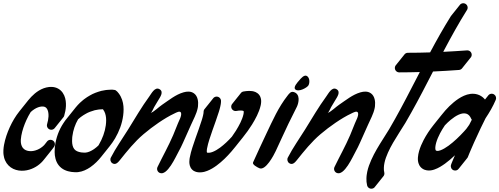

<svg xmlns="http://www.w3.org/2000/svg" viewBox="-63 -1036 3025 1163"><path d="M257 -185C244.7 -192.8 228.5 -189.2 220.6 -177.1C219.4 -175.8 218.3 -174.5 217.3 -173C216.1 -171.7 215 -170.4 214.1 -168.9C212.9 -167.7 211.8 -166.3 210.8 -164.8C209.6 -163.6 208.5 -162.2 207.5 -160.7C206.3 -159.5 205.3 -158.2 204.3 -156.7C204.2 -156.6 204.1 -156.5 204.1 -156.5C204 -156.4 204 -156.4 204 -156.4C189.5 -141.8 171.4 -130.6 151.9 -124.9C138.1 -120.6 123.7 -119.4 110.7 -121.3C97.7 -123.3 86.4 -128.4 78.7 -136.6C74.7 -140.6 71.4 -145.3 69.1 -150.9C67.6 -153.5 67 -156.7 65.9 -159.6C65.3 -162.9 64.2 -165.9 63.9 -169.4L63.3 -174.5L63.1 -179.8C62.8 -183.3 63.1 -187 63.1 -190.7C63.7 -198.3 64.5 -206.1 66.1 -214C71.8 -245.9 83.1 -278.3 97 -308.9C104.7 -325.6 113.3 -341.8 122.9 -357.3C136.8 -370 151.9 -380.2 167.6 -385.9C174.1 -388.4 180.7 -389.7 187.2 -390.6C194 -391 199.7 -391.1 204.3 -389.8C213.5 -387.4 220 -381.6 224.9 -370.6C229.8 -359.9 231.4 -345.3 230.8 -330.4C230 -315.3 226.9 -299.7 222.3 -284.2L222.3 -284.1L222.3 -284.1C218.1 -270 226.2 -255.2 240.3 -251C251.9 -247.6 263.8 -252.5 270.1 -262.1C271.3 -263.4 272.4 -264.7 273.3 -266.2C274.6 -267.5 275.6 -268.8 276.6 -270.3C277.8 -271.6 278.9 -272.9 279.9 -274.4C281.1 -275.6 282.2 -277 283.2 -278.5C284.4 -279.7 285.5 -281.1 286.4 -282.6C287.7 -283.8 288.7 -285.2 289.7 -286.7C290.9 -287.9 292 -289.3 293 -290.8C294.2 -292 295.3 -293.4 296.2 -294.9C297.5 -296.1 298.6 -297.5 299.5 -298.9C300.7 -300.2 301.8 -301.5 302.8 -303C304 -304.3 305.1 -305.6 306.1 -307.1C307.3 -308.4 308.4 -309.7 309.3 -311.2C310.6 -312.5 311.7 -313.8 312.6 -315.3C313.8 -316.5 314.9 -317.9 315.9 -319.4C317.1 -320.6 318.2 -322 319.2 -323.5C322.1 -326.5 324.5 -330.2 325.7 -334.5C331.3 -353.1 335.3 -372.6 336.3 -393.2C337.1 -413.7 335.6 -435.5 326.1 -457.5C321.3 -468.4 314.3 -479.2 304.5 -488.2C294.8 -497.1 282.5 -503.7 269.9 -506.8C263.7 -508.4 257.4 -509.3 251.3 -509.5C245 -510 239.8 -509.2 234 -509C222.9 -507.6 211.9 -505.2 201.8 -501.4C181.4 -493.9 163.7 -482.6 148.2 -469.9C132.8 -457 119.4 -442.8 107.3 -427.8C106.7 -427 106.1 -426.2 105.4 -425.4C105 -424.8 104.5 -424.3 104 -423.7C103.4 -422.9 102.8 -422.1 102.2 -421.3C101.7 -420.7 101.2 -420.2 100.8 -419.6C100.1 -418.8 99.5 -418 98.9 -417.2C98.4 -416.6 97.9 -416.1 97.5 -415.5C96.9 -414.7 96.3 -413.9 95.6 -413.1C95.2 -412.6 94.7 -412 94.2 -411.4C93.6 -410.6 93 -409.8 92.4 -409C91.9 -408.5 91.4 -407.9 90.9 -407.3C90.3 -406.5 89.7 -405.7 89.1 -404.9C88.6 -404.4 88.1 -403.8 87.7 -403.3C87 -402.5 86.4 -401.6 85.8 -400.8C85.4 -400.3 84.9 -399.7 84.4 -399.2C83.8 -398.4 83.2 -397.6 82.6 -396.8C82.1 -396.2 81.6 -395.6 81.1 -395.1C80.5 -394.3 79.9 -393.5 79.3 -392.7C78.8 -392.1 78.3 -391.6 77.9 -391C77.2 -390.2 76.6 -389.4 76 -388.6C75.5 -388 75.1 -387.5 74.6 -386.9C74 -386.1 73.4 -385.3 72.7 -384.5C72.3 -383.9 71.8 -383.4 71.3 -382.8C70.7 -382 70.1 -381.2 69.5 -380.4C69 -379.8 68.5 -379.3 68.1 -378.7C67.4 -377.9 66.8 -377.1 66.2 -376.3C65.7 -375.7 65.2 -375.2 64.8 -374.6C64.1 -373.8 63.6 -373 62.9 -372.2C62.5 -371.7 62 -371.1 61.5 -370.5C60.9 -369.7 60.3 -368.9 59.7 -368.1C59.2 -367.6 58.7 -367 58.2 -366.5C57.6 -365.7 57 -364.8 56.4 -364C55.9 -363.5 55.4 -362.9 55 -362.4C30.9 -332.3 11.9 -299.7 -3.7 -265.7C-19.2 -231.5 -31.7 -196.2 -38.7 -157.9C-40.5 -148.4 -41.6 -138.5 -42.3 -128.3C-42.5 -123.1 -42.8 -118 -42.5 -112.6L-42.1 -104.6L-41.1 -96.4C-40.6 -91 -39 -85.4 -37.8 -80C-35.9 -74.5 -34.5 -69 -31.8 -63.7C-27.1 -52.9 -20.3 -42.6 -11.7 -34C-3.3 -25.3 6.8 -18.1 17.5 -13.1C28.2 -8.1 39.3 -4.9 50.5 -3.2C72.7 0 94.6 -2.3 114.8 -8.4C150.6 -19.1 182.3 -41.3 204.8 -71.1C205.9 -72.5 207.1 -73.8 208.1 -75.2C209.2 -76.6 210.3 -77.9 211.4 -79.3C212.5 -80.7 213.6 -82 214.7 -83.4C215.7 -84.7 216.9 -86.1 217.9 -87.5C219 -88.8 220.1 -90.2 221.2 -91.6C222.3 -92.9 223.4 -94.3 224.5 -95.7C225.6 -97 226.7 -98.4 227.7 -99.7C228.8 -101.1 230 -102.4 231 -103.8C232.1 -105.2 233.2 -106.5 234.3 -107.9C235.4 -109.3 236.5 -110.6 237.6 -112C238.7 -113.4 239.8 -114.7 240.8 -116.1C241.9 -117.5 243 -118.8 244.1 -120.2C245.2 -121.6 246.3 -122.9 247.4 -124.3C248.5 -125.7 249.6 -127 250.6 -128.4C251.7 -129.7 252.9 -131.1 253.9 -132.5C258 -137.5 261.9 -142.8 265.4 -148.3L265.4 -148.3C273.3 -160.8 269.5 -177.2 257 -185Z M456.3 -111.7 450.4 -111.4 443 -111.7C438 -111.6 433.5 -112.5 428.7 -112.8C419.5 -114.3 411 -116.5 403.8 -119.9C389.5 -126.5 381.4 -137.4 376.9 -154C374.8 -162.2 373.6 -171.4 373.6 -181.2C373.5 -186.1 374 -191.3 374.2 -196.3C374.5 -201.4 374.4 -206.5 375.5 -211.6C380.1 -246.9 391.7 -281.9 409.9 -313.2C412.3 -315.2 414.7 -317.2 417 -319.3C421 -322.5 424.6 -326.3 428.9 -329C437.4 -334.7 445.5 -341.1 454.6 -345.6C472.1 -356.3 491.4 -362.7 510.8 -368.3C515.7 -369.4 520.7 -370.1 525.6 -371C530.6 -371.8 535.5 -373.1 540.6 -373.1L555.7 -374C557.1 -374.1 559 -374.2 560.1 -374.3C560.7 -373.5 561.4 -372.8 562 -372C564.5 -368.7 566.7 -365.1 568.7 -361.3C572.7 -353.7 575.5 -345.2 577.3 -336.1C579.2 -327.1 580 -317.5 580 -307.6C579.8 -297.5 579.4 -287.3 577.9 -277.1C572.5 -236.3 557.3 -196 536 -159.6C535 -157.8 533.8 -156.1 532.7 -154.3C524.3 -146.4 515.5 -139.1 506.3 -132.7C490 -121.6 472.2 -113.3 456.3 -111.7ZM388.4 7 398.1 7.3 409.2 6.7C438.7 3.5 462.9 -9.2 484.1 -23.3C510.8 -42 533.1 -64.4 552.2 -88.9C553.3 -90.3 554.4 -91.6 555.4 -93C556.5 -94.4 557.6 -95.7 558.7 -97.1C559.8 -98.5 560.9 -99.8 562 -101.2C563.1 -102.5 564.2 -103.9 565.3 -105.3C566.4 -106.6 567.5 -108 568.5 -109.4C569.6 -110.7 570.7 -112.1 571.8 -113.4C572.9 -114.8 574 -116.2 575.1 -117.5C576.2 -118.9 577.3 -120.3 578.4 -121.6C579.4 -123 580.6 -124.3 581.6 -125.7C582.7 -127.1 583.8 -128.4 584.9 -129.8C586 -131.2 587.1 -132.5 588.2 -133.9C589.3 -135.3 590.4 -136.6 591.4 -138C592.5 -139.4 593.6 -140.7 594.7 -142.1C595.8 -143.4 596.9 -144.8 598 -146.2C599.1 -147.5 600.2 -148.9 601.3 -150.3C613.4 -165.5 624.4 -181.5 634.3 -198.1C658.7 -240 676.5 -286.3 683 -335.6C684.8 -347.9 685.4 -360.5 685.6 -373C685.6 -385.9 684.6 -399 681.9 -412.2C679.1 -425.4 674.9 -438.7 668.3 -451.2C665.1 -457.5 661.3 -463.6 657 -469.3C654.9 -472.2 652.6 -475 650.2 -477.6L648.4 -479.7C647.1 -481.1 645.7 -482.4 644.3 -483.7C641.3 -486.3 638.1 -488.7 634.9 -490.6C629.6 -491.7 624.1 -492.5 618.6 -492.8C612 -493.2 610.2 -492.8 606.8 -492.7L587.9 -491.6C581.5 -491.5 575.4 -490 569.1 -489C562.9 -487.8 556.7 -486.8 550.5 -485.5C526.3 -478.7 502.2 -470.4 480.8 -457.4C469.5 -451.7 459.6 -444.1 449.4 -437C444.1 -433.6 439.7 -429.2 434.9 -425.3C430.2 -421.2 425.3 -417.4 420.9 -413C412.5 -404 403.2 -395.6 395.8 -385.7L384.2 -371.2L384.1 -371.1L380.9 -367.2L380.8 -367L377.7 -363.1L377.6 -362.9L374.4 -359L374.3 -358.8L371.1 -354.9L371 -354.7L367.8 -350.8L367.7 -350.6L364.6 -346.7L364.5 -346.5L361.3 -342.6L361.2 -342.5L358 -338.5L357.9 -338.4L354.8 -334.4L354.7 -334.3L351.5 -330.3L351.4 -330.2L348.2 -326.2L348.1 -326.1L344.9 -322.2L344.8 -322L341.7 -318.1L341.6 -317.9L338.4 -314L338.3 -313.8L335.1 -309.9L335 -309.7L331.9 -305.8L321.5 -290.5C294.1 -249.4 276.7 -202 270.3 -152.6C269.1 -146.5 269 -140.2 268.7 -133.9C268.4 -127.6 267.9 -121.5 268 -115.1C268 -102.1 269.5 -88.6 273.1 -74.9C276.7 -61.2 282.8 -47 292.6 -34.7C302.2 -22.4 315.1 -12.6 328.5 -6.4C342 -0.1 355.6 3.3 368.9 5.3C375.4 5.9 382.1 7 388.4 7Z M1136.3 -392.4C1139.6 -420.1 1135.2 -453.6 1112.3 -470.3C1093.2 -484.2 1069.9 -482.9 1048.2 -476.6C1000.2 -462.7 960.5 -429.4 919.8 -402C897.5 -387 873 -361.1 849.4 -351.3C856.3 -354.2 866.6 -380.3 870.7 -387.1C879 -400.8 887.3 -414.5 895.4 -428.4C906.2 -446.9 931.7 -480 902.9 -496C875 -511.6 854.4 -469.4 841.4 -451.8C794.6 -387.8 754.8 -319 713 -251.6C678 -195.2 638.8 -140.8 608.5 -81.6C602.3 -69.6 606.1 -54.5 617.7 -47.1C636.4 -35.1 651.5 -51.4 662.6 -65.3C707.4 -121.3 751.5 -176.6 806.5 -223.3C835.5 -247.9 865.9 -271 897.4 -292.5C928.8 -313.7 961.5 -333.9 994.5 -349.2C1003.3 -353.3 1029 -368.6 1033.7 -352C1038.6 -334.2 1021 -304.8 1014.8 -288.7C1005.6 -264.7 995.9 -240.8 985.8 -217.2C957.5 -151.2 922.3 -89.1 891.2 -24.6C884.8 -11.3 890.4 4.6 903.6 11C950 33.3 1002.5 -89.1 1018.6 -117.2C1028.3 -134.4 1037.7 -154 1045.5 -171.4C1061.9 -207 1077.9 -242.8 1093.6 -278.9C1108.1 -312.3 1127.7 -345.9 1134.7 -382C1135.4 -385.3 1135.9 -388.8 1136.3 -392.4Z M1366.5 -151.9C1367.6 -153.3 1368.7 -154.7 1369.8 -156C1370.9 -157.4 1371.9 -158.7 1373 -160.1C1374.1 -161.5 1375.2 -162.8 1376.3 -164.2C1377.4 -165.6 1378.5 -166.9 1379.6 -168.3C1380.7 -169.6 1381.8 -171 1382.8 -172.4C1383.9 -173.7 1385 -175.1 1386.1 -176.5C1387.2 -177.8 1388.3 -179.2 1389.4 -180.6C1390.5 -181.9 1391.6 -183.3 1392.7 -184.6C1393.8 -186 1394.9 -187.4 1395.9 -188.7C1397 -190.1 1398.1 -191.5 1399.2 -192.8C1400.3 -194.2 1401.4 -195.6 1402.5 -196.9C1403.6 -198.3 1404.7 -199.6 1405.8 -201C1406.9 -202.4 1407.9 -203.7 1409 -205.1C1428.7 -229.4 1446.9 -254.9 1463.5 -281.5C1474.3 -298.9 1484.4 -316.7 1493.5 -335.5C1502.5 -354.4 1510.6 -373.9 1515.8 -396.5C1516.6 -399.2 1516.9 -402.4 1517.5 -405.3C1517.9 -408.3 1518.5 -411.2 1518.6 -414.6C1518.7 -418 1519.1 -421 1519 -424.6C1518.9 -428.2 1518.6 -432.1 1517.9 -436.1C1516.5 -444 1513.2 -453.1 1507.3 -460.8C1501.4 -468.7 1493.4 -474.4 1485.9 -477.9C1470.6 -484.7 1457.4 -485.3 1445.5 -485.3C1433.5 -485.1 1422.5 -483.7 1411.9 -481.8L1411.8 -481.8C1404.3 -480.5 1398.1 -476 1394.3 -470.1C1393 -468.8 1392 -467.5 1391 -466C1389.8 -464.8 1388.7 -463.4 1387.7 -461.9C1386.5 -460.7 1385.4 -459.3 1384.5 -457.8C1383.2 -456.6 1382.1 -455.2 1381.2 -453.7C1380 -452.5 1378.9 -451.1 1377.9 -449.6C1376.7 -448.4 1375.6 -447 1374.6 -445.6C1373.4 -444.3 1372.3 -442.9 1371.4 -441.5C1370.1 -440.2 1369.1 -438.8 1368.1 -437.4C1366.9 -436.1 1365.8 -434.8 1364.8 -433.3C1363.6 -432 1362.5 -430.7 1361.5 -429.2C1360.3 -427.9 1359.2 -426.6 1358.3 -425.1C1357 -423.9 1356 -422.5 1355 -421C1353.8 -419.8 1352.7 -418.4 1351.7 -416.9C1350.5 -415.7 1349.4 -414.3 1348.5 -412.8C1347.2 -411.6 1346.1 -410.2 1345.2 -408.7C1339.4 -402.8 1336.4 -394.3 1337.9 -385.5C1340.5 -371 1354.4 -361.3 1368.8 -363.9L1368.9 -363.9C1377.6 -365.5 1386.1 -366.5 1393.8 -366.6C1401.4 -366.8 1408.3 -365.6 1410.9 -364.2C1412.3 -363.6 1412.4 -363.3 1412.4 -363.3C1412.4 -363.3 1412.8 -362.9 1413.1 -361.2C1413.3 -360.4 1413.4 -359.3 1413.4 -358C1413.4 -356.8 1413.2 -354.9 1413.1 -353.3C1413.2 -351.8 1412.8 -349.9 1412.5 -348C1412.1 -346.2 1412 -344.4 1411.4 -342.4C1407.9 -326.7 1401.1 -309.6 1393.2 -293.1C1385.2 -276.6 1375.9 -260.2 1366 -244.2C1358.3 -231.9 1350 -219.8 1341.5 -207.9C1319.4 -183.4 1295.5 -160.6 1270 -141.7C1255.5 -131 1240.2 -121.8 1225.3 -116C1221.5 -114.4 1217.9 -113.6 1214.3 -112.4C1210.9 -112 1207.2 -110.7 1204.2 -110.8C1201.1 -110.5 1197.6 -110.4 1195 -110.8C1192.7 -111.1 1191.2 -111.7 1190.8 -111.9C1190.8 -111.9 1190.9 -111.8 1190.8 -111.9C1190.6 -112.2 1190 -113.8 1189.7 -116.3C1189.6 -117.6 1189.5 -119.1 1189.5 -120.7L1189.9 -126.1C1190.1 -128 1190.1 -129.7 1190.3 -131.7L1191.4 -138C1194.4 -154.9 1199.6 -173.3 1205.3 -191.4C1216.8 -227.9 1230.4 -264.5 1243.5 -301.8C1250.1 -320.4 1256.6 -339.2 1262.6 -358.6L1267 -373.3L1270.9 -388.7C1272.2 -393.8 1273.1 -399.6 1274.2 -405.1C1274.8 -407.6 1274.9 -411.4 1275.3 -414.5C1275.5 -417.9 1275.9 -420.6 1275.8 -424.7C1275.6 -439.2 1263.6 -450.9 1249 -450.9C1239.8 -450.8 1231.6 -446 1226.9 -438.8C1225.7 -437.5 1224.6 -436.1 1223.6 -434.7C1222.4 -433.4 1221.3 -432 1220.4 -430.6C1219.2 -429.3 1218.1 -428 1217.1 -426.5C1215.9 -425.2 1214.8 -423.9 1213.8 -422.4C1212.6 -421.2 1211.5 -419.8 1210.6 -418.3C1209.3 -417.1 1208.2 -415.7 1207.3 -414.2C1206.1 -413 1205 -411.6 1204 -410.1C1202.8 -408.9 1201.7 -407.5 1200.7 -406C1199.5 -404.8 1198.4 -403.4 1197.5 -401.9C1196.2 -400.7 1195.1 -399.3 1194.2 -397.9C1193 -396.6 1191.9 -395.2 1190.9 -393.8C1189.7 -392.5 1188.6 -391.1 1187.6 -389.7C1186.4 -388.4 1185.3 -387.1 1184.4 -385.6C1183.1 -384.3 1182.1 -383 1181.1 -381.5C1179.9 -380.2 1178.8 -378.9 1177.8 -377.4C1173.1 -372.6 1170.2 -365.9 1170.2 -358.6L1170.2 -357.6C1170.2 -356.8 1169.9 -354.6 1169.8 -353.1C1169.5 -351.3 1169.8 -350.1 1169.2 -347.9C1168.3 -343.7 1167.8 -339.8 1166.7 -335.4L1163.3 -322.3L1159.3 -308.8C1153.7 -290.7 1147.4 -272.4 1140.9 -254C1128 -217.2 1114.2 -180.3 1102.1 -141.9C1096.1 -122.6 1090.4 -103.1 1086.5 -81.4L1085.1 -73.2C1084.8 -70.3 1084.6 -67.1 1084.4 -64.1C1084.2 -61 1083.9 -58 1083.8 -54.8C1083.9 -51.5 1084 -48.2 1084.5 -44.5C1085.4 -37.4 1087.2 -29.3 1091.7 -20.9C1096.1 -12.6 1103.8 -4.7 1112.1 -0.1C1120.4 4.5 1128.6 6.5 1135.8 7.4C1142.9 8.4 1149.3 8.3 1155.9 7.7C1162.7 7.5 1168.6 5.8 1174.8 4.7C1180.6 3 1186.5 1.4 1191.8 -0.8C1213.5 -9.3 1232 -20.8 1249.1 -33.3C1283.1 -58.4 1312.1 -87.4 1338.7 -118.2C1346 -126.5 1353 -135.1 1359.9 -143.7C1361 -145.1 1362.1 -146.5 1363.2 -147.8C1364.3 -149.2 1365.4 -150.6 1366.5 -151.9Z M1796.8 -575.2C1780 -586.6 1758.3 -559.6 1749.8 -549.5C1739.9 -537.8 1708.6 -505.8 1728.2 -492.5C1748.3 -478.9 1794.2 -503.6 1804.2 -517.3C1813 -529.5 1815.6 -562.6 1796.8 -575.2ZM1717 -478.3C1698.7 -484 1688.9 -469.6 1678.9 -456.9C1623.2 -386 1589 -307.3 1550.4 -226.4C1522.9 -168.6 1496.3 -110.6 1469.9 -52.5C1463.9 -39.1 1494.3 -23.3 1507.7 -17.2C1545.7 0 1595.7 -96.4 1607.2 -121C1633 -176.3 1658.1 -232 1684.4 -287C1701 -321.7 1719.1 -355.5 1735.7 -390.2C1746.2 -412.3 1758.3 -465.4 1717 -478.3Z M2208.3 -392.4C2211.6 -420.1 2207.2 -453.6 2184.3 -470.3C2165.2 -484.2 2141.9 -482.9 2120.2 -476.6C2072.2 -462.7 2032.5 -429.4 1991.8 -402C1969.5 -387 1945 -361.1 1921.4 -351.3C1928.3 -354.2 1938.6 -380.3 1942.7 -387.1C1951 -400.8 1959.3 -414.5 1967.4 -428.4C1978.2 -446.9 2003.7 -480 1974.9 -496C1947 -511.6 1926.4 -469.4 1913.4 -451.8C1866.6 -387.8 1826.8 -319 1785 -251.6C1750 -195.2 1710.8 -140.8 1680.5 -81.6C1674.3 -69.6 1678.1 -54.5 1689.7 -47.1C1708.4 -35.1 1723.5 -51.4 1734.6 -65.3C1779.4 -121.3 1823.5 -176.6 1878.5 -223.3C1907.5 -247.9 1937.9 -271 1969.4 -292.5C2000.8 -313.7 2033.5 -333.9 2066.5 -349.2C2075.3 -353.3 2101 -368.6 2105.7 -352C2110.6 -334.2 2093 -304.8 2086.8 -288.7C2077.6 -264.7 2067.9 -240.8 2057.8 -217.2C2029.5 -151.2 1994.3 -89.1 1963.2 -24.6C1956.8 -11.3 1962.4 4.6 1975.6 11C2022 33.3 2074.5 -89.1 2090.6 -117.2C2100.3 -134.4 2109.7 -154 2117.5 -171.4C2133.9 -207 2149.9 -242.8 2165.6 -278.9C2180.1 -312.3 2199.7 -345.9 2206.7 -382C2207.4 -385.3 2207.9 -388.8 2208.3 -392.4Z M2428.2 -354.1C2451.6 -395.6 2473.9 -437.5 2496 -479.4L2560 -602.8C2612.5 -605.2 2664.9 -608.4 2717.2 -612.2L2717.2 -612.2C2725.9 -612.8 2733.2 -617.6 2737.6 -624.3C2738.8 -625.6 2739.9 -627 2740.9 -628.4C2742.1 -629.7 2743.2 -631 2744.1 -632.5C2745.4 -633.8 2746.5 -635.1 2747.4 -636.6C2748.6 -637.9 2749.7 -639.2 2750.7 -640.7C2751.9 -642 2753 -643.3 2754 -644.8C2755.2 -646 2756.3 -647.4 2757.2 -648.9C2758.5 -650.1 2759.5 -651.5 2760.5 -653C2761.7 -654.2 2762.8 -655.6 2763.8 -657.1C2765 -658.3 2766.1 -659.7 2767.1 -661.1C2768.3 -662.4 2769.4 -663.8 2770.3 -665.2C2771.5 -666.5 2772.6 -667.9 2773.6 -669.3C2774.8 -670.6 2775.9 -671.9 2776.9 -673.4C2778.1 -674.7 2779.2 -676 2780.1 -677.5C2781.4 -678.8 2782.5 -680.1 2783.4 -681.6C2784.6 -682.9 2785.7 -684.2 2786.7 -685.7C2791.8 -690.9 2794.8 -698.2 2794.2 -706.1C2793.2 -720.8 2780.5 -731.8 2765.8 -730.8C2717.8 -727.3 2669.8 -724.3 2621.9 -722L2626.5 -730.9C2670.4 -814.2 2716 -896.3 2765.6 -975.5L2765.7 -975.5C2773.5 -988 2769.7 -1004.4 2757.3 -1012.3C2744.9 -1020 2728.8 -1016.4 2720.9 -1004.3C2719.7 -1003 2718.6 -1001.7 2717.6 -1000.2C2716.4 -998.9 2715.3 -997.6 2714.3 -996.1C2713.1 -994.8 2712 -993.5 2711.1 -992C2709.8 -990.8 2708.8 -989.4 2707.8 -987.9C2706.6 -986.7 2705.5 -985.3 2704.5 -983.8C2703.3 -982.6 2702.2 -981.2 2701.2 -979.7C2700 -978.5 2698.9 -977.1 2698 -975.6C2696.8 -974.4 2695.7 -973 2694.7 -971.5C2693.5 -970.3 2692.4 -968.9 2691.4 -967.4C2690.2 -966.2 2689.1 -964.8 2688.1 -963.4C2686.9 -962.1 2685.9 -960.8 2684.9 -959.3C2683.7 -958 2682.6 -956.7 2681.6 -955.2C2680.4 -953.9 2679.3 -952.6 2678.3 -951.1C2677.1 -949.9 2676 -948.5 2675.1 -947C2673.9 -945.8 2672.8 -944.4 2671.8 -942.9C2670.5 -941.6 2669.2 -940.1 2668.2 -938.4C2623.2 -866.6 2581.8 -792.9 2542.2 -718.6C2497.3 -717.1 2452.5 -716.3 2407.7 -716.3H2407.7C2398.3 -716.3 2390.1 -711.5 2385.4 -704.2C2384.2 -703 2383.1 -701.6 2382.1 -700.1C2380.9 -698.9 2379.8 -697.5 2378.9 -696.1C2377.6 -694.8 2376.5 -693.4 2375.6 -692C2374.4 -690.7 2373.3 -689.3 2372.3 -687.9C2371.1 -686.6 2370 -685.3 2369 -683.8C2367.8 -682.5 2366.7 -681.2 2365.8 -679.7C2364.5 -678.4 2363.4 -677.1 2362.5 -675.6C2361.3 -674.4 2360.2 -673 2359.2 -671.5C2358 -670.3 2356.9 -668.9 2355.9 -667.4C2354.7 -666.2 2353.6 -664.8 2352.7 -663.3C2351.4 -662.1 2350.4 -660.7 2349.4 -659.2C2348.2 -658 2347.1 -656.6 2346.1 -655.2C2344.9 -653.9 2343.8 -652.5 2342.8 -651.1C2341.6 -649.8 2340.5 -648.4 2339.6 -647C2338.3 -645.7 2337.3 -644.4 2336.3 -642.9C2331.6 -638.1 2328.7 -631.5 2328.7 -624.3C2328.7 -609.6 2340.6 -597.6 2355.3 -597.6C2396.9 -597.6 2438.5 -598.4 2480 -599.6L2396.5 -438.8C2374.6 -397.1 2352.4 -355.6 2329.4 -314.7C2318.1 -294.2 2306.2 -274 2294.5 -253.7C2283 -234.3 2270.1 -214.5 2257.4 -194.5C2231.9 -154.3 2206.3 -113.2 2186 -67.7C2175.9 -44.9 2166.8 -21.3 2161.4 4.5C2160 11 2159.2 17.6 2158.1 24.2C2157 30.7 2157.1 37.8 2156.6 44.5C2155.9 58.2 2157.3 72.5 2160.6 86.5C2163.9 100.9 2178.1 109.7 2192.4 106.4C2199.5 104.8 2205.2 100.5 2208.8 94.9C2210 93.6 2211.1 92.3 2212.1 90.8C2213.3 89.6 2214.4 88.2 2215.4 86.7C2216.6 85.5 2217.7 84.1 2218.6 82.6C2219.8 81.4 2220.9 80 2221.9 78.5C2223.1 77.3 2224.2 75.9 2225.2 74.5C2226.4 73.2 2227.5 71.8 2228.4 70.4C2229.7 69.1 2230.8 67.7 2231.7 66.3C2232.9 65 2234 63.7 2235 62.2C2236.2 60.9 2237.3 59.6 2238.3 58.1C2239.5 56.8 2240.6 55.5 2241.5 54C2242.8 52.7 2243.9 51.4 2244.8 49.9C2246 48.7 2247.1 47.3 2248.1 45.8C2249.3 44.6 2250.4 43.2 2251.3 41.7C2252.6 40.5 2253.7 39.1 2254.6 37.6C2255.8 36.4 2256.9 35 2257.9 33.6C2264 27.3 2266.9 18.2 2264.8 9.1L2264.7 8.7C2262.7 -0.2 2261.5 -9.7 2262.2 -19.6C2262.6 -24.6 2262.4 -29.5 2263.3 -34.6C2264.2 -39.7 2264.8 -44.7 2265.9 -49.9C2270.1 -70.4 2278 -91.1 2287 -111.5C2305.2 -152.4 2329.6 -191.8 2354.6 -231.3C2367.2 -251.2 2380.2 -271 2392.8 -292.1C2404.7 -312.8 2416.7 -333.3 2428.2 -354.1Z M2666.7 -309.9C2682.5 -322.9 2699.3 -334.4 2716.2 -341.8C2733.2 -349.3 2749.3 -351.6 2762.2 -347.2C2768.5 -345.3 2773.9 -341.8 2778.7 -336.7C2783.6 -331.6 2787.8 -324.6 2791.2 -316.7L2791.3 -316.4C2792.2 -314.2 2793.5 -312.3 2794.9 -310.5C2793.9 -308.6 2792.9 -306.8 2791.9 -304.9C2787.8 -297 2783.8 -289.1 2779.8 -281.2C2778.5 -279.3 2777.2 -277.4 2775.9 -275.4C2771.2 -268.7 2766.4 -262 2761.6 -255.4C2757 -250.1 2752.4 -244.9 2747.7 -239.7C2718.7 -208.1 2687.4 -178 2653.9 -153.4C2637.3 -141.4 2619.5 -130.5 2603.1 -124.9C2599.1 -123.6 2595.2 -122.6 2592 -122.2C2590.3 -122 2588.9 -121.9 2587.5 -121.9C2585.8 -121.9 2584.4 -122.1 2583.1 -122.2C2580.5 -122.6 2578.9 -123.4 2578.1 -124C2577.2 -124.6 2576.7 -125.1 2575.9 -126.5C2574.4 -129.3 2573.1 -135.6 2573.9 -144.5C2574.5 -153 2576.5 -162.4 2579.1 -171.8C2584.5 -190.6 2592.8 -209.7 2602.4 -228.2C2611.1 -244.8 2621 -261.1 2631.7 -276.8C2642.8 -288.6 2654.5 -299.8 2666.7 -309.9ZM2878.1 -319.6C2901.6 -354.6 2923 -391.3 2940 -431.2C2945 -442.9 2940.9 -456.9 2929.8 -464C2917.5 -471.9 2901.2 -468.4 2893.3 -456.2C2892 -455 2891 -453.6 2890 -452.1C2888.8 -450.9 2887.7 -449.5 2886.7 -448C2885.5 -446.8 2884.4 -445.4 2883.4 -443.9C2882.2 -442.7 2881.1 -441.3 2880.2 -439.8C2879 -438.6 2877.9 -437.2 2876.9 -435.7C2876.1 -434.9 2875.4 -433.9 2874.7 -433C2873.1 -434.9 2871.6 -436.8 2869.8 -438.7C2859.6 -449.7 2845.7 -458.8 2830.9 -463.4C2815.9 -468.2 2801.1 -469 2786.5 -467.3C2772.2 -465.4 2759.2 -461.2 2747.4 -456.1C2723.6 -445.6 2703.6 -431.5 2685.2 -416.4C2666.8 -401.2 2650.1 -384.6 2634.6 -367.2C2626.5 -358 2618.6 -348.5 2611.1 -338.9C2610 -337.5 2608.9 -336.2 2607.8 -334.8C2606.7 -333.4 2605.6 -332.1 2604.5 -330.7C2603.4 -329.3 2602.3 -328 2601.3 -326.6C2600.2 -325.2 2599.1 -323.9 2598 -322.5C2596.9 -321.2 2595.8 -319.8 2594.7 -318.4C2593.6 -317.1 2592.5 -315.7 2591.4 -314.3C2590.4 -313 2589.2 -311.6 2588.2 -310.3C2587.1 -308.9 2586 -307.5 2584.9 -306.2C2583.8 -304.8 2582.7 -303.4 2581.6 -302.1C2580.5 -300.7 2579.4 -299.4 2578.4 -298C2577.3 -296.6 2576.2 -295.3 2575.1 -293.9C2574 -292.5 2572.9 -291.2 2571.8 -289.8C2570.7 -288.4 2569.6 -287.1 2568.5 -285.7C2567.5 -284.3 2566.3 -283 2565.3 -281.6C2564.2 -280.3 2563.1 -278.9 2562 -277.5C2539.6 -249.4 2519.7 -219.5 2502.8 -187.3C2492 -166.5 2482.4 -144.7 2475.5 -120.9C2472.2 -108.9 2469.5 -96.5 2468.5 -82.9C2467.6 -69.8 2467.7 -53 2476.6 -36C2480.9 -27.6 2488 -19.5 2496.4 -14.1C2504.8 -8.5 2513.9 -5.5 2522.3 -4.2C2526.4 -3.6 2530.5 -3.2 2534.5 -3.2C2538.6 -3.2 2542.7 -3.5 2546.6 -3.9C2554.3 -5 2561.2 -6.8 2567.7 -9C2593.4 -17.9 2613.5 -31.2 2632.8 -44.9C2654.3 -60.7 2674.1 -77.7 2692.9 -95.6L2688.5 -85.6L2679 -63.2L2674.3 -51.8L2671.9 -45.9C2671.1 -43.9 2669.9 -40.4 2669 -37.7C2664.7 -24.6 2671.2 -10.1 2684.2 -4.8C2696.2 0 2709.6 -4.5 2716.3 -15C2717.5 -16.2 2718.6 -17.6 2719.6 -19C2720.8 -20.3 2721.9 -21.6 2722.9 -23.1C2724.1 -24.4 2725.2 -25.7 2726.1 -27.2C2727.4 -28.5 2728.5 -29.8 2729.4 -31.3C2730.6 -32.5 2731.7 -33.9 2732.7 -35.4C2733.9 -36.6 2735 -38 2736 -39.5C2737.2 -40.7 2738.3 -42.1 2739.2 -43.6C2740.4 -44.8 2741.5 -46.2 2742.5 -47.7C2743.7 -48.9 2744.8 -50.3 2745.8 -51.8C2747 -53 2748.1 -54.4 2749.1 -55.9C2750.3 -57.1 2751.4 -58.5 2752.3 -59.9C2753.5 -61.2 2754.6 -62.5 2755.6 -64C2756.8 -65.3 2757.9 -66.6 2758.9 -68.1C2760.1 -69.4 2761.2 -70.7 2762.1 -72.2C2763.4 -73.5 2764.4 -74.8 2765.4 -76.3C2767.8 -78.7 2769.7 -81.6 2771 -84.9L2772.7 -89L2780.5 -108.2L2789.8 -130L2808.9 -173.7C2821.9 -202.8 2835.3 -231.7 2849 -260.4C2858.4 -280.3 2868.2 -300 2878.1 -319.6Z"/></svg>

Font: Ambarawa
Style: Script
Weight: 500
Foundry: Ekosamp
Version: Version 1.001;